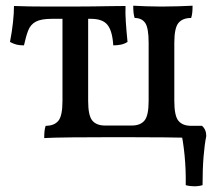

<svg xmlns="http://www.w3.org/2000/svg" viewBox="-20 -481 762 673"><path d="M135 3Q135 -11 136 -21Q137 -31 140 -40Q170 -40 184.5 -57.5Q199 -75 199 -127V-431H289V-127Q289 -76 303.5 -58.5Q318 -41 348 -41H442Q472 -41 486.5 -58.5Q501 -76 501 -127V-331Q501 -383 489 -400.5Q477 -418 452 -418Q449 -427 448 -437.5Q447 -448 447 -461Q467 -460 492.5 -459Q518 -458 546 -458Q577 -458 605 -459Q633 -460 655 -461Q655 -448 654 -437.5Q653 -427 650 -418Q620 -418 605.5 -400.5Q591 -383 591 -331V-127Q591 -75 605.5 -57.5Q620 -40 650 -40L655 3Q641 2 619 1.5Q597 1 557 0.5Q517 0 446 0H344Q274 0 233.5 0.5Q193 1 171.5 1.5Q150 2 135 3ZM64 -322Q49 -322 38.5 -324.5Q28 -327 15 -334Q22 -370 25.5 -402.5Q29 -435 29 -460Q53 -459 83.5 -458.5Q114 -458 151 -458Q188 -458 230 -458Q269 -458 304.5 -458.5Q340 -459 369.5 -459.5Q399 -460 420 -460Q419 -435 421 -404.5Q423 -374 427 -334Q416 -327 403.5 -324.5Q391 -322 377 -322Q374 -372 357 -393.5Q340 -415 299 -415H161Q124 -415 105.5 -405Q87 -395 79 -374.5Q71 -354 64 -322ZM631 168Q632 115 627 63.5Q622 12 613 -26L628 -40H688Q703 -27 703 -4Q697 25 693.5 68.5Q690 112 690 168Q677 172 661 172Q645 172 631 168Z"/></svg>

Font: Vollkorn
Style: Regular
Weight: 400
Designer: Friedrich Althausen
Foundry: Friedrich Althausen
Version: Version 5.001